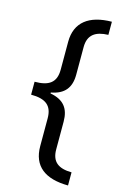

<svg xmlns="http://www.w3.org/2000/svg" viewBox="-131 -773 635 990"><g transform="rotate(15 186.5 -278.0)"><path d="M338 159V89C267 88 231 61 231 -5V-153C231 -222 201 -263 128 -276V-281C199 -294 231 -334 231 -404V-551C231 -617 270 -643 338 -645V-715C218 -714 147 -662 147 -557V-408C147 -338 108 -313 33 -313V-244C111 -244 147 -216 147 -148V0C147 107 215 158 338 159Z"/></g></svg>

Font: Noto Sans Ethiopic SemiCondensed
Style: Regular
Weight: 400
Width: 4
Designer: Monotype Design Team
Foundry: Monotype Imaging Inc.
Version: Version 2.102